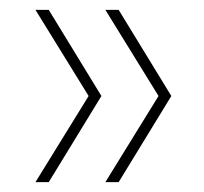

<svg xmlns="http://www.w3.org/2000/svg" viewBox="-20 -490 415 390"><path d="M79 -120H52L160 -295L52 -470H79L186 -295ZM221 -120H194L302 -295L194 -470H221L328 -295Z"/></svg>

Font: DM Sans 9pt Thin
Style: Regular
Weight: 250
Version: Version 4.004;gftools[0.9.30]